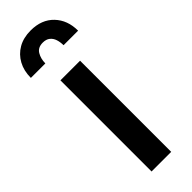

<svg xmlns="http://www.w3.org/2000/svg" viewBox="-270 -773 787 787"><g transform="rotate(-45 124.0 -379.5)"><path d="M179.7 -528.3V0H65.9V-528.3ZM261.2 -621.1H176.8Q176.8 -639.2 171.9 -654.5Q167 -669.9 155.3 -679.4Q143.6 -689 124 -689Q95.7 -689 83.5 -668.5Q71.3 -647.9 71.3 -621.1H-12.7Q-12.7 -662.1 4.2 -693.1Q21 -724.1 51.5 -741.7Q82 -759.3 124 -759.3Q187.5 -759.3 224.4 -720.7Q261.2 -682.1 261.2 -621.1Z"/></g></svg>

Font: Roboto Condensed Medium
Style: Regular
Weight: 500
Designer: Christian Robertson
Foundry: Google
Version: Version 3.0